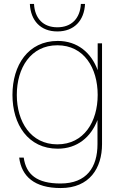

<svg xmlns="http://www.w3.org/2000/svg" viewBox="-20 -739 598 971"><path d="M287 212C433 212 496 111 496 -10V-520H474V-384C442 -472 372 -532 272 -532C122 -532 43 -409 43 -259C43 -110 122 13 272 13C371 13 440 -46 473 -132V-10C473 106 419 189 286 189C167 189 112 144 100 58H77C89 153 154 212 287 212ZM65 -259C65 -395 135 -510 270 -510C405 -510 474 -395 474 -259C474 -124 405 -9 270 -9C135 -9 65 -124 65 -259ZM131 -719C135 -635 185 -580 270 -580C355 -580 406 -635 410 -719H389C385 -645 341 -601 270 -601C199 -601 156 -645 152 -719Z"/></svg>

Font: Aspekta 50
Style: Regular
Weight: 50
Designer: Ivo Dolenc
Version: Version 2.000